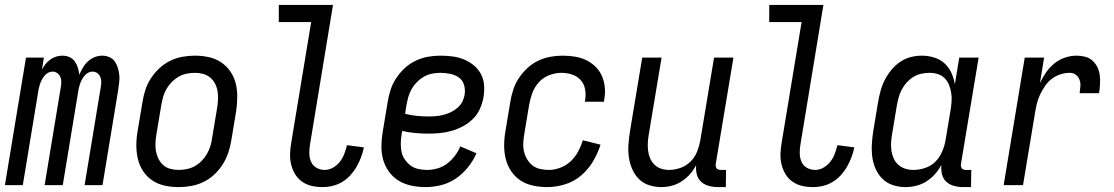

<svg xmlns="http://www.w3.org/2000/svg" viewBox="-25 -755 4545 783"><path d="M-5 0 81 -520H154L146 -471Q152 -483 160.5 -493.5Q169 -504 180 -512Q191 -520 203.5 -524Q216 -528 229 -528Q245 -528 258.5 -522Q272 -516 280 -504.5Q288 -493 292.5 -479Q297 -465 298 -450Q305 -465 313 -479Q321 -493 333.5 -504.5Q346 -516 361 -522Q376 -528 392 -528Q407 -528 421 -522Q435 -516 443 -504.5Q451 -493 455.5 -478.5Q460 -464 461.5 -449Q463 -434 461 -418.5Q459 -403 457 -388L393 0H320L386 -400Q388 -411 388 -421.5Q388 -432 384 -441.5Q380 -451 371.5 -457Q363 -463 352 -463Q343 -463 334.5 -458.5Q326 -454 319.5 -446Q313 -438 308.5 -429.5Q304 -421 301 -412Q298 -403 296 -394Q294 -385 293 -376L231 0H157L223 -400Q225 -411 225 -421.5Q225 -432 221 -441.5Q217 -451 208.5 -457Q200 -463 190 -463Q180 -463 171.5 -458.5Q163 -454 156.5 -446Q150 -438 145.5 -429.5Q141 -421 138 -412Q135 -403 133 -394Q131 -385 130 -376L68 0Z M703 8Q674 8 646.5 2Q619 -4 596.5 -19Q574 -34 559 -56.5Q544 -79 537.5 -106Q531 -133 531 -161.5Q531 -190 536 -219L556 -339Q560 -364 568 -389Q576 -414 591 -436.5Q606 -459 626 -477.5Q646 -496 670 -507.5Q694 -519 719.5 -523.5Q745 -528 770 -528Q799 -528 826.5 -522Q854 -516 876.5 -501Q899 -486 914.5 -463.5Q930 -441 936.5 -414Q943 -387 942.5 -358.5Q942 -330 938 -301L918 -181Q914 -156 905.5 -131Q897 -106 882.5 -83.5Q868 -61 848 -42.5Q828 -24 804 -12.5Q780 -1 754 3.5Q728 8 703 8ZM704 -62Q720 -62 737 -65.5Q754 -69 769.5 -77.5Q785 -86 797.5 -99Q810 -112 819 -127.5Q828 -143 833 -159.5Q838 -176 840 -192L860 -312Q863 -330 864 -347.5Q865 -365 862.5 -381.5Q860 -398 852.5 -413Q845 -428 832.5 -438.5Q820 -449 804 -453.5Q788 -458 770 -458Q754 -458 736.5 -454.5Q719 -451 704 -442.5Q689 -434 676 -421Q663 -408 654 -392.5Q645 -377 640.5 -360.5Q636 -344 633 -328L613 -208Q610 -190 609 -172.5Q608 -155 611 -138.5Q614 -122 621.5 -107Q629 -92 641 -81.5Q653 -71 669.5 -66.5Q686 -62 704 -62Z M1290 8Q1267 8 1245.5 3Q1224 -2 1206.5 -14.5Q1189 -27 1178 -45.5Q1167 -64 1162 -85.5Q1157 -107 1158 -130Q1159 -153 1163 -175L1244 -665H1112V-735H1333L1239 -164Q1236 -146 1236.5 -128Q1237 -110 1244 -94.5Q1251 -79 1266 -70.5Q1281 -62 1299 -62Q1317 -62 1333.5 -71.5Q1350 -81 1361.5 -96Q1373 -111 1379.5 -128.5Q1386 -146 1390 -163L1459 -154Q1455 -134 1447.5 -114Q1440 -94 1429.5 -75.5Q1419 -57 1404 -40.5Q1389 -24 1370.5 -13Q1352 -2 1331.5 3Q1311 8 1290 8Z M1710 8Q1681 8 1652.5 2Q1624 -4 1601 -18Q1578 -32 1561.5 -54.5Q1545 -77 1537.5 -104Q1530 -131 1530.5 -160.5Q1531 -190 1536 -219L1556 -339Q1560 -364 1568 -389Q1576 -414 1591 -436.5Q1606 -459 1626 -477.5Q1646 -496 1670.5 -507.5Q1695 -519 1720 -523.5Q1745 -528 1770 -528Q1795 -528 1819.5 -525Q1844 -522 1866 -513Q1888 -504 1906 -489.5Q1924 -475 1935.5 -454.5Q1947 -434 1949 -409.5Q1951 -385 1947 -360Q1943 -336 1933 -313Q1923 -290 1905.5 -272Q1888 -254 1865.5 -241.5Q1843 -229 1819 -222Q1795 -215 1771 -212.5Q1747 -210 1724 -210Q1696 -210 1668.5 -212.5Q1641 -215 1615 -221L1613 -208Q1610 -190 1609.5 -171.5Q1609 -153 1612.5 -136Q1616 -119 1626 -104.5Q1636 -90 1649.5 -80Q1663 -70 1680.5 -66Q1698 -62 1717 -62Q1737 -62 1758.5 -68Q1780 -74 1798 -87.5Q1816 -101 1830 -119.5Q1844 -138 1852 -158L1918 -130Q1905 -100 1883.5 -73Q1862 -46 1834 -27Q1806 -8 1774 0Q1742 8 1710 8ZM1724 -280Q1739 -280 1754.5 -281.5Q1770 -283 1785 -287Q1800 -291 1814.5 -298Q1829 -305 1841.5 -316Q1854 -327 1861 -341.5Q1868 -356 1870 -371Q1873 -391 1867 -410Q1861 -429 1845.5 -439.5Q1830 -450 1810.5 -454Q1791 -458 1771 -458Q1754 -458 1736.5 -454.5Q1719 -451 1704 -442.5Q1689 -434 1676 -421Q1663 -408 1654 -392.5Q1645 -377 1640.5 -360.5Q1636 -344 1633 -328L1627 -291Q1650 -285 1674.5 -282.5Q1699 -280 1724 -280Z M2207 8Q2177 8 2149 2Q2121 -4 2098.5 -18.5Q2076 -33 2060.5 -55.5Q2045 -78 2038 -105Q2031 -132 2031 -161Q2031 -190 2036 -219L2056 -339Q2060 -364 2068 -389Q2076 -414 2091 -436.5Q2106 -459 2126 -477.5Q2146 -496 2170 -507.5Q2194 -519 2219.5 -523.5Q2245 -528 2270 -528Q2295 -528 2319.5 -524Q2344 -520 2365 -510Q2386 -500 2403 -483.5Q2420 -467 2429.5 -445.5Q2439 -424 2441.5 -399Q2444 -374 2439 -349L2438 -340H2360L2361 -346Q2365 -369 2361 -391Q2357 -413 2343 -428.5Q2329 -444 2308 -451Q2287 -458 2264 -458Q2240 -458 2215 -448.5Q2190 -439 2172.5 -419.5Q2155 -400 2146 -376Q2137 -352 2133 -328L2113 -208Q2110 -190 2109 -172Q2108 -154 2112 -137Q2116 -120 2125 -105Q2134 -90 2147 -80Q2160 -70 2177.5 -66Q2195 -62 2213 -62Q2236 -62 2260 -71Q2284 -80 2302.5 -97.5Q2321 -115 2333 -137.5Q2345 -160 2352 -183L2424 -165Q2413 -130 2393.5 -97Q2374 -64 2344.5 -39Q2315 -14 2278.5 -3Q2242 8 2207 8Z M2672 8Q2646 8 2621.5 0Q2597 -8 2580 -25.5Q2563 -43 2553 -66Q2543 -89 2539.5 -114.5Q2536 -140 2538 -166.5Q2540 -193 2544 -219L2594 -520H2673L2621 -208Q2618 -191 2617 -174Q2616 -157 2618 -140.5Q2620 -124 2626.5 -109Q2633 -94 2644.5 -83Q2656 -72 2671.5 -67Q2687 -62 2704 -62Q2727 -62 2750.5 -70.5Q2774 -79 2791.5 -96.5Q2809 -114 2818 -137Q2827 -160 2831 -183L2887 -520H2966L2894 -87Q2893 -82 2894 -77Q2895 -72 2897.5 -68.5Q2900 -65 2905 -63.5Q2910 -62 2915 -62H2936L2935 8H2903Q2884 8 2865.5 3Q2847 -2 2834 -14Q2821 -26 2816.5 -44.5Q2812 -63 2814 -82Q2804 -62 2789 -45Q2774 -28 2755 -15.5Q2736 -3 2714.5 2.5Q2693 8 2672 8Z M3290 8Q3267 8 3245.5 3Q3224 -2 3206.5 -14.5Q3189 -27 3178 -45.5Q3167 -64 3162 -85.5Q3157 -107 3158 -130Q3159 -153 3163 -175L3244 -665H3112V-735H3333L3239 -164Q3236 -146 3236.5 -128Q3237 -110 3244 -94.5Q3251 -79 3266 -70.5Q3281 -62 3299 -62Q3317 -62 3333.5 -71.5Q3350 -81 3361.5 -96Q3373 -111 3379.5 -128.5Q3386 -146 3390 -163L3459 -154Q3455 -134 3447.5 -114Q3440 -94 3429.5 -75.5Q3419 -57 3404 -40.5Q3389 -24 3370.5 -13Q3352 -2 3331.5 3Q3311 8 3290 8Z M3668 8Q3641 8 3616.5 0Q3592 -8 3574.5 -25Q3557 -42 3546.5 -65Q3536 -88 3532.5 -113.5Q3529 -139 3530.5 -166Q3532 -193 3536 -219L3556 -339Q3560 -362 3566 -384.5Q3572 -407 3583 -428.5Q3594 -450 3609.5 -469Q3625 -488 3645 -502Q3665 -516 3688 -522Q3711 -528 3734 -528Q3760 -528 3784.5 -520.5Q3809 -513 3826.5 -497Q3844 -481 3854.5 -458.5Q3865 -436 3869 -411L3887 -520H3966L3894 -87Q3893 -82 3894 -77Q3895 -72 3897.5 -68.5Q3900 -65 3905 -63.5Q3910 -62 3915 -62H3936L3935 8H3903Q3884 8 3865.5 3Q3847 -2 3834 -14Q3821 -26 3816.5 -45Q3812 -64 3814 -83Q3804 -63 3788.5 -45.5Q3773 -28 3753.5 -15.5Q3734 -3 3711.5 2.5Q3689 8 3668 8ZM3700 -62Q3723 -62 3747.5 -70Q3772 -78 3789.5 -95.5Q3807 -113 3817 -136.5Q3827 -160 3831 -183L3851 -303Q3854 -321 3855.5 -339Q3857 -357 3854.5 -374Q3852 -391 3846 -407Q3840 -423 3828.5 -435Q3817 -447 3800.5 -452.5Q3784 -458 3766 -458Q3750 -458 3733 -454.5Q3716 -451 3701 -442Q3686 -433 3674 -420Q3662 -407 3653.5 -391.5Q3645 -376 3640.5 -360Q3636 -344 3633 -328L3613 -208Q3610 -191 3609 -173.5Q3608 -156 3610.5 -139.5Q3613 -123 3620 -108Q3627 -93 3639 -82.5Q3651 -72 3667 -67Q3683 -62 3700 -62Z M4068 0 4154 -520H4233L4216 -416Q4226 -438 4240.5 -459Q4255 -480 4274.5 -496Q4294 -512 4318 -520Q4342 -528 4365 -528Q4384 -528 4401 -523.5Q4418 -519 4430.5 -507.5Q4443 -496 4450.5 -480.5Q4458 -465 4460 -447.5Q4462 -430 4461 -411.5Q4460 -393 4457 -375H4378Q4380 -389 4381 -403Q4382 -417 4377.5 -429.5Q4373 -442 4362.5 -450Q4352 -458 4338 -458Q4319 -458 4300 -452Q4281 -446 4264.5 -433.5Q4248 -421 4236.5 -404Q4225 -387 4216.5 -369Q4208 -351 4203.5 -332.5Q4199 -314 4196 -295L4147 0Z"/></svg>

Font: Iosevka
Style: Italic
Weight: 400
Italic angle: -9°
Monospace: yes
Designer: Belleve Invis
Foundry: Belleve Invis
Version: Version 32.5.0; ttfautohint (v1.8.4)